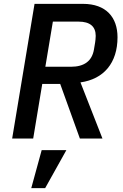

<svg xmlns="http://www.w3.org/2000/svg" viewBox="-20 -718 640 995"><path d="M142 257H214L324 60H196ZM199 -283H292L394 0H511L397 -291C518 -308 589 -392 589 -525C589 -628 530 -698 410 -698H159L43 0H152ZM215 -372 254 -606H387C446 -606 476 -581 476 -532C476 -520 474 -505 473 -498L467 -462C457 -402 417 -372 347 -372Z"/></svg>

Font: IBM Mono Medium
Style: Italic
Weight: 500
Italic angle: -9°
Monospace: yes
Designer: Mike Abbink, Paul van der Laan, Pieter van Rosmalen
Foundry: Bold Monday
Version: Version 2.3